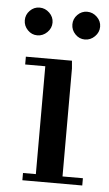

<svg xmlns="http://www.w3.org/2000/svg" viewBox="-48 -650 388 683"><g transform="rotate(5 146.0 -308.5)"><path d="M31.5 -533Q17.1 -547.9 17.1 -567.9Q17.1 -587.9 31.5 -602.5Q45.9 -617.2 65.9 -617.2Q85.9 -617.2 101.1 -602.5Q116.2 -587.9 116.2 -567.9Q116.2 -547.9 101.1 -533Q85.9 -518.1 65.9 -518.1Q45.9 -518.1 31.5 -533ZM32.2 -411.1V-439H196.8L199.2 -411.1V-25.9H272V0H58.1V-25.9H104V-411.1ZM201.4 -533Q187 -547.9 187 -567.9Q187 -587.9 201.4 -602.5Q215.8 -617.2 235.8 -617.2Q255.9 -617.2 271 -602.5Q286.1 -587.9 286.1 -567.9Q286.1 -547.9 271 -533Q255.9 -518.1 235.8 -518.1Q215.8 -518.1 201.4 -533Z"/></g></svg>

Font: Dehuti
Style: Bold
Weight: 700
Version: Version 1.2